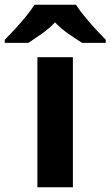

<svg xmlns="http://www.w3.org/2000/svg" viewBox="-79 -786 464 806"><path d="M227 0H78V-546H227ZM240 -766Q254 -744 276.5 -716.5Q299 -689 323 -663Q347 -637 365 -619V-606H266Q240 -622 209 -643.5Q178 -665 152 -692Q126 -665 96 -644Q66 -623 40 -606H-59V-619Q-40 -638 -16.5 -663.5Q7 -689 29.5 -716.5Q52 -744 66 -766Z"/></svg>

Font: Noto Sans Lisu
Style: Regular
Weight: 400
Designer: Monotype Design Team. David Williams.
Foundry: Monotype Imaging Inc.
Version: Version 2.102